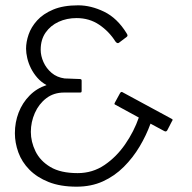

<svg xmlns="http://www.w3.org/2000/svg" viewBox="-20 -696 723 722"><path d="M268 6Q207 6 163 -11.5Q119 -29 90.5 -58Q62 -87 49 -123Q36 -159 36 -195Q36 -236 50 -272.5Q64 -309 91 -336.5Q118 -364 155 -376Q135 -387 120.5 -403.5Q106 -420 96.5 -439Q87 -458 82.5 -477.5Q78 -497 78 -513Q78 -538 87.5 -566Q97 -594 119.5 -619Q142 -644 180 -660Q218 -676 274 -676Q322 -676 371.5 -652Q421 -628 456 -571Q460 -565 459.5 -562Q459 -559 456 -557L427 -535Q421 -531 414 -540Q390 -578 353 -603Q316 -628 268 -628Q231 -628 200.5 -614Q170 -600 151.5 -573.5Q133 -547 133 -509Q133 -486 143.5 -462.5Q154 -439 174 -422Q194 -405 223 -401Q226 -401 238 -400.5Q250 -400 262 -399.5Q274 -399 276 -399Q282 -399 284.5 -398Q287 -397 287 -393V-355Q287 -350 285.5 -349Q284 -348 280 -348H221Q182 -348 154 -326.5Q126 -305 111 -271Q96 -237 96 -200Q96 -163 113.5 -127Q131 -91 169.5 -68Q208 -45 272 -45Q328 -45 373 -75.5Q418 -106 451 -154Q484 -202 502 -254L414 -302Q411 -303 410.5 -305Q410 -307 413 -312L431 -345Q433 -349 436 -350Q439 -351 441 -349L624 -250Q629 -248 629 -245.5Q629 -243 626 -239L609 -206Q607 -203 604.5 -202Q602 -201 598 -203L546 -231Q530 -187 505 -145Q480 -103 445.5 -68.5Q411 -34 367 -14Q323 6 268 6Z"/></svg>

Font: Glory Light
Style: Regular
Weight: 300
Version: Version 1.011